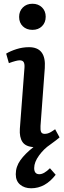

<svg xmlns="http://www.w3.org/2000/svg" viewBox="-20 -779 346 1034"><path d="M83 -688Q83 -718.8 103 -738.8Q123 -758.8 154.8 -758.8Q186 -758.8 206.1 -739.3Q226.1 -719.7 226.1 -689Q226.1 -657.7 206.3 -637.9Q186.5 -618.2 154.8 -618.2Q122.6 -618.2 102.8 -637.5Q83 -656.7 83 -688ZM111.8 -414.1Q113.3 -434.1 107.7 -444.1Q102.1 -454.1 85.9 -454.1Q69.3 -454.1 27.8 -439L13.2 -490.2Q35.6 -503.9 68.6 -514.4Q101.6 -524.9 136.2 -524.9Q229.5 -524.9 221.2 -412.1L198.2 -101.1Q196.8 -79.1 201.2 -68.6Q205.6 -58.1 221.2 -58.1Q225.1 -58.1 229 -58.8Q232.9 -59.6 235.8 -60.1Q238.8 -60.5 243.4 -62.7Q248 -64.9 250 -65.7Q252 -66.4 257.1 -69.8Q262.2 -73.2 263.2 -73.7Q264.2 -74.2 270.3 -78.4Q276.4 -82.5 276.9 -83L300.8 -39.1Q288.6 -27.8 250 0Q216.8 22 190.4 58.1Q164.1 94.2 164.1 126Q164.1 159.2 191.9 159.2Q216.8 159.2 249 127L279.8 162.1Q224.1 234.9 147.9 234.9Q111.8 234.9 88.4 215.3Q64.9 195.8 64.9 159.2Q64.9 118.7 89.8 83.7Q114.7 48.8 160.2 13.2Q117.2 10.3 100.6 -15.1Q84 -40.5 86.9 -85Z"/></svg>

Font: Literata Book SemiBold
Style: Italic
Weight: 600
Italic angle: -3°
Designer: Latin by Veronika Burian and Jose Scaglione. Greek by Irene Vlachou. Cyrillic by Vera Evstafieva
Foundry: TypeTogether
Version: Version 1.003;PS 001.003;hotconv 1.0.88;makeotf.lib2.5.64775